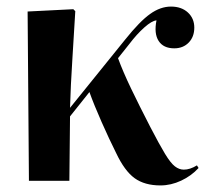

<svg xmlns="http://www.w3.org/2000/svg" viewBox="-20 -550 654 584"><path d="M468 14Q420 14 389.5 -8Q359 -30 333 -85Q312 -127 289 -179Q266 -231 252 -270L193 -196L191 0H68L64 -515L203 -522L209 -516Q205 -445 200 -368Q195 -291 193 -222L361 -430Q405 -485 436.5 -507.5Q468 -530 500 -530Q532 -530 551.5 -512Q571 -494 571 -466Q571 -438 554 -420.5Q537 -403 510 -403Q477 -403 462.5 -425.5Q448 -448 456 -488Q442 -487 419 -466.5Q396 -446 374 -417L339 -373Q354 -332 379 -280Q404 -228 437 -164Q465 -110 482 -82Q499 -54 512 -44Q525 -34 539 -34Q558 -34 579 -47L584 -39Q562 -15 531 -0.5Q500 14 468 14Z"/></svg>

Font: Literata 72pt SemiBold
Style: Regular
Weight: 600
Designer: Latin by Veronika Burian and Jose Scaglione. Greek by Irene Vlachou. Cyrillic by Vera Evstafieva.
Foundry: TypeTogether
Version: Version 3.002